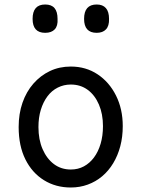

<svg xmlns="http://www.w3.org/2000/svg" viewBox="-20 -815 629 854"><path d="M295 19Q228 19 175.5 -13.5Q123 -46 93 -106Q63 -166 63 -250Q63 -309 80 -358Q97 -407 128.5 -443Q160 -479 202 -499Q244 -519 295 -519Q362 -519 414 -484.5Q466 -450 496 -390Q526 -330 526 -254Q526 -206 515 -164.5Q504 -123 483.5 -89Q463 -55 434.5 -31Q406 -7 370.5 6Q335 19 295 19ZM295 -61Q327 -61 353 -75Q379 -89 398 -114.5Q417 -140 427.5 -175.5Q438 -211 438 -254Q438 -308 420 -350Q402 -392 370 -415.5Q338 -439 295 -439Q264 -439 237 -425.5Q210 -412 191 -386.5Q172 -361 161.5 -326.5Q151 -292 151 -250Q151 -194 169.5 -151.5Q188 -109 220 -85Q252 -61 295 -61ZM181 -669Q153 -669 139 -684.5Q125 -700 125 -731Q125 -763 139 -779Q153 -795 181 -795Q209 -795 222.5 -779Q236 -763 236 -731Q238 -700 223.5 -684.5Q209 -669 181 -669ZM410 -669Q382 -669 368 -684.5Q354 -700 354 -731Q354 -763 368 -779Q382 -795 410 -795Q437 -795 451 -779Q465 -763 465 -731Q466 -700 451.5 -684.5Q437 -669 410 -669Z"/></svg>

Font: Playwrite AT
Style: Regular
Weight: 400
Designer: Veronika Burian, José Scaglione
Foundry: TypeTogether
Version: Version 1.002